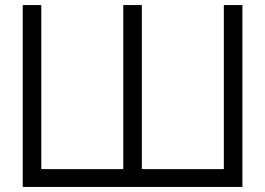

<svg xmlns="http://www.w3.org/2000/svg" viewBox="-20 -740 1050 760"><path d="M70 -720H143.5V-70.5H468V-720H541.5V-70.5H866V-720H939.5V0H70Z"/></svg>

Font: Vela Sans
Style: Regular
Weight: 400
Designer: Principal design: Mikhail Sharanda - project Manrope.
Design modification: Ravid Balaliev
Foundry: Mikhail Sharanda
Version: Version 1.001;August 23, 2023;FontCreator 14.0.0.2901 64-bit